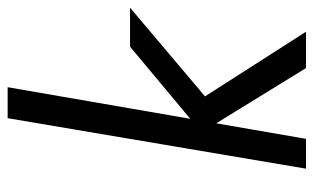

<svg xmlns="http://www.w3.org/2000/svg" viewBox="-179 -641 820 502"><g transform="rotate(-90 231.0 -390.0)"><path d="M254 -780 119 0H41L173 -780ZM462 -460 230 -264 399 0H304L136 -273L360 -460Z"/></g></svg>

Font: Jost
Style: Italic
Weight: 400
Italic angle: -5°
Version: Version 3.710